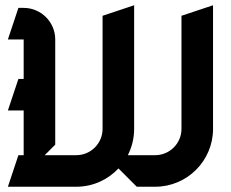

<svg xmlns="http://www.w3.org/2000/svg" viewBox="-20 -700 880 730"><path d="M490 -680 370 -640V-210C370 -154.8 325.2 -110 270 -110H150L190 -150V-550C190 -616.2 136.2 -670 70 -670H50L10 -550H70V-400H50L10 -280H70V-110H50L10 10H270C333.3 10 390.3 -16.8 430.4 -59.6L500 10H570C691.4 10 790 -88.6 790 -210V-680L670 -640V-210C670 -154.8 625.2 -110 570 -110H466C481.3 -140 490 -174 490 -210Z"/></svg>

Font: Abibas
Style: Medium
Weight: 500
Version: Version 0.3